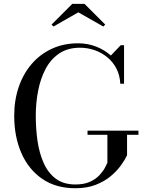

<svg xmlns="http://www.w3.org/2000/svg" viewBox="-20 -990 779 1020"><path d="M445 -296H715.5V-274H655V-165Q644 -141.5 622.5 -111.5Q601 -81.5 567.8 -53.8Q534.5 -26 488 -8Q441.5 10 380.5 10Q276.5 10 204 -40Q131.5 -90 93.5 -177Q55.5 -264 55.5 -375Q55.5 -458.5 79.8 -528.8Q104 -599 149 -651Q194 -703 256.5 -731.5Q319 -760 395 -760Q444.5 -760 489.8 -742.8Q535 -725.5 569 -695L621.5 -750H639V-545H619Q617 -589.5 599 -624.8Q581 -660 551 -685Q521 -710 483.5 -723.2Q446 -736.5 405 -736.5Q340 -736.5 294.8 -706Q249.5 -675.5 222.2 -623.8Q195 -572 182.5 -507.5Q170 -443 170 -375Q170 -307 179.2 -242Q188.5 -177 211.8 -124.5Q235 -72 276 -41Q317 -10 380.5 -10Q427 -10 458.2 -24.5Q489.5 -39 508.2 -59.2Q527 -79.5 537 -98.2Q547 -117 550.5 -125V-274H445ZM264 -849 254 -859.5 364 -969.5H429L539 -859.5L529 -849L396 -924.5Z"/></svg>

Font: Bodoni Moda
Style: Regular
Weight: 400
Designer: Owen Earl
Foundry: indestructible type
Version: Version 2.005